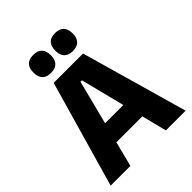

<svg xmlns="http://www.w3.org/2000/svg" viewBox="-232 -960 1086 1086"><g transform="rotate(-45 311.5 -416.5)"><path d="M169.5 0H11.6L194.7 -639H429.6L611.3 0H453.4L318.1 -536.1H306.3ZM454.8 -150.6H167.1V-271.9H454.8ZM224 -689.3Q189.4 -689.3 172.2 -707.6Q155 -725.9 155 -758.9V-762.7Q155 -796.1 172.2 -814.4Q189.4 -832.8 224 -832.8Q259.6 -832.8 276.7 -814.4Q293.9 -796.1 293.9 -762.7V-758.9Q293.9 -725.9 276.7 -707.6Q259.6 -689.3 224 -689.3ZM399.1 -689.3Q364 -689.3 347 -707.6Q330.1 -725.9 330.1 -758.9V-762.7Q330.1 -796.1 347 -814.4Q364 -832.8 399.1 -832.8Q433.8 -832.8 451.1 -814.4Q468.4 -796.1 468.4 -762.7V-758.9Q468.4 -725.9 451.1 -707.6Q433.8 -689.3 399.1 -689.3Z"/></g></svg>

Font: Anek Devanagari Medium
Style: Regular
Weight: 500
Designer: Kailash Malviya (Devanagari) & Yesha Goshar (Latin)
Foundry: Ek Type
Version: Version 1.003